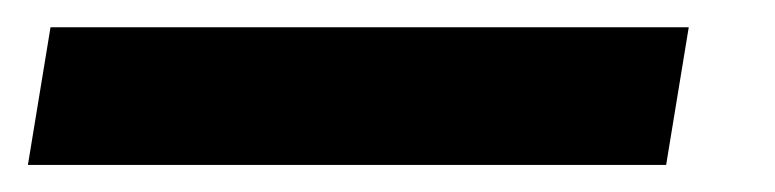

<svg xmlns="http://www.w3.org/2000/svg" viewBox="-81 -20 569 141"><path d="M424.8 0 408.2 101.1H-60.5L-43.9 0Z"/></svg>

Font: Inter 24pt SemiBold
Style: Italic
Weight: 600
Italic angle: -9.3988°
Designer: Rasmus Andersson
Foundry: rsms
Version: Version 4.001;git-66647c0bb